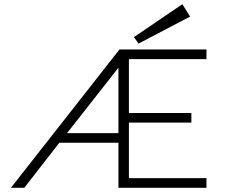

<svg xmlns="http://www.w3.org/2000/svg" viewBox="-20 -896 1079 916"><path d="M32 0 550 -660H965V-614H595V-357H893V-311H595V-46H965V0H545V-215H263L96 0ZM300 -261H545V-573ZM641 -688 619 -719 850 -876 887 -817Z"/></svg>

Font: Lil Grotesk Light
Style: Regular
Weight: 300
Designer: Bastien Sozeau
Foundry: NBR — Bastien Sozeau
Version: Version 3.003; ttfautohint (v1.8.4.7-5d5b);gftools[0.9.33]